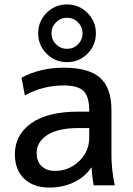

<svg xmlns="http://www.w3.org/2000/svg" viewBox="-20 -835 599 865"><path d="M382 -258H332Q242 -258 193.5 -227Q145 -196 145 -145Q145 -108 167.5 -86.5Q190 -65 227 -65Q290 -65 336 -108.5Q382 -152 382 -215ZM374 -777Q412 -739 412 -685Q412 -631 374 -593Q336 -555 282 -555Q228 -555 190 -593Q152 -631 152 -685Q152 -739 190 -777Q228 -815 282 -815Q336 -815 374 -777ZM331.5 -635.5Q352 -656 352 -685Q352 -714 331.5 -734.5Q311 -755 282 -755Q253 -755 232.5 -734.5Q212 -714 212 -685Q212 -656 232.5 -635.5Q253 -615 282 -615Q311 -615 331.5 -635.5ZM47 -140Q47 -227 120.5 -279.5Q194 -332 332 -332H382V-337Q382 -400 356.5 -425Q331 -450 267 -450Q172 -450 92 -405L77 -485Q161 -530 267 -530Q380 -530 431 -484.5Q482 -439 482 -340V-140Q482 -69 497 0H402Q394 -44 393 -80H391Q363 -38 313.5 -14Q264 10 202 10Q131 10 89 -30Q47 -70 47 -140Z"/></svg>

Font: Mplus 1p Medium
Style: Regular
Weight: 500
Version: Version 1.061